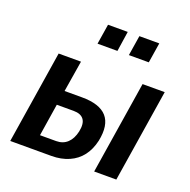

<svg xmlns="http://www.w3.org/2000/svg" viewBox="-127 -837 950 961"><g transform="rotate(20 348.5 -357.0)"><path d="M27 0 105 -494H224L197 -328H290Q384 -328 422.5 -284.5Q461 -241 443 -153Q432 -104 406 -70Q380 -36 339 -18Q298 0 246 0ZM157 -78H243Q279 -78 302.5 -100Q326 -122 335 -163Q344 -207 328 -228.5Q312 -250 274 -250H184ZM474 0 552 -494H670L592 0ZM438 -607 455 -714H561L544 -607ZM271 -607 288 -714H393L377 -607Z"/></g></svg>

Font: Nunito Sans 10pt Condensed
Style: Bold Italic
Weight: 700
Width: 3
Italic angle: -9°
Designer: Vernon Adams
Foundry: Vernon Adams
Version: Version 3.101;gftools[0.9.27]